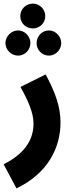

<svg xmlns="http://www.w3.org/2000/svg" viewBox="-56 -810 422 1060"><path d="M126 -653C163 -653 194 -683 194 -721C194 -759 163 -790 126 -790C86 -790 56 -759 56 -721C56 -683 86 -653 126 -653ZM44 -503C81 -503 112 -535 112 -572C112 -609 81 -642 44 -642C6 -642 -26 -609 -26 -572C-26 -535 6 -503 44 -503ZM214 -503C251 -503 282 -535 282 -572C282 -609 251 -642 214 -642C175 -642 146 -609 146 -572C146 -535 175 -503 214 -503ZM35 230C210 146 278 4 278 -134C278 -218 251 -297 196 -399L57 -330C100 -253 129 -187 129 -128C129 -48 91 33 -36 97Z"/></svg>

Font: Noto Sans Arabic UI ExtraCondensed Extra
Style: Regular
Weight: 800
Width: 3
Designer: Nadine Chahine - Monotype Design Team
Foundry: Monotype Imaging Inc.
Version: Version 1.900